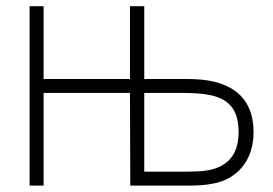

<svg xmlns="http://www.w3.org/2000/svg" viewBox="-20 -582 857 602"><path d="M635.4 -329.2C611.5 -333.3 586.5 -334.4 553.1 -334.4H432.3V-562.5H387.5V-334.4H116.7V-562.5H72.9V0H116.7V-290.6H387.5L388.5 0H563.5C595.8 0 624 -1 653.1 -7.3C717.7 -20.8 775 -72.9 775 -167.7C775 -274 710.4 -315.6 635.4 -329.2ZM645.8 -51C619.8 -43.8 579.2 -43.8 551 -43.8H432.3V-290.6H551C579.2 -290.6 610.4 -289.6 636.5 -284.4C693.8 -272.9 728.1 -242.7 728.1 -167.7C728.1 -89.6 686.5 -62.5 645.8 -51Z"/></svg>

Font: Manrope3 Thin
Style: Regular
Weight: 100
Width: 4
Designer: Mikhail Sharanda
Foundry: Mikhail Sharanda
Version: Version 3.000;PS 003.000;hotconv 1.0.88;makeotf.lib2.5.64775